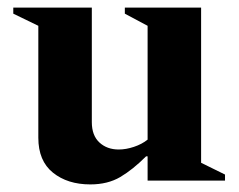

<svg xmlns="http://www.w3.org/2000/svg" viewBox="-20 -476 630 506"><path d="M218 10Q158 10 119.5 -21Q81 -52 81 -113V-408L15 -440V-456H222V-154Q222 -119 242 -100.5Q262 -82 293 -82Q312 -82 333 -89Q354 -96 369 -108V-408L309 -440V-456H510V-47L573 -16V0H369V-64H365Q330 -29 297 -9.5Q264 10 218 10Z"/></svg>

Font: Spectral
Style: Bold
Weight: 700
Designer: Jean-Baptiste Levee
Foundry: Production Type
Version: Version 2.001